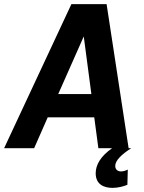

<svg xmlns="http://www.w3.org/2000/svg" viewBox="-30 -720 701 933"><path d="M591 104C579 110 568 113 558 113C542 113 530 104 530 86C530 60 561 30 608 0H595L488 -700H317L-10 0H136L202 -150H428L448 0H515C459 39 435 81 435 122C435 177 476 193 517 193C545 193 572 185 589 178ZM253 -263 377 -543 414 -263Z"/></svg>

Font: Arthouse Owned
Style: Bold Italic
Weight: 700
Italic angle: -10°
Designer: Jeremy Tribby
Foundry: Tribby Type
Version: Version 1.000;PS 001.000;hotconv 1.0.88;makeotf.lib2.5.64775